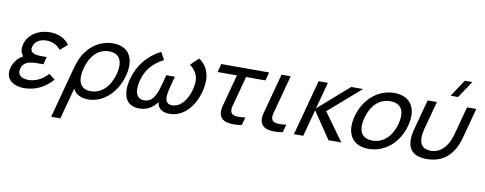

<svg xmlns="http://www.w3.org/2000/svg" viewBox="-78 -1193 4645 1838"><g transform="rotate(10 2244.0 -274.0)"><path d="M385.9 -161.5C331 -102 267.3 -69.5 197.3 -69.5C135.2 -69.5 98.9 -95.1 98.9 -138.4C98.9 -146.1 100 -154.3 102.3 -163C119.3 -226.5 174 -242 257 -242H313L332.7 -315.5H277.2C216.4 -315.5 175.9 -330.6 175.9 -370.5C175.9 -376.6 176.8 -383.2 178.8 -390.5C193.7 -446 247.9 -471 304.4 -471C364.4 -471 414.4 -443 443.2 -405L513.4 -465.5C473.2 -522.5 407.9 -555 321.4 -555C217.4 -555 116.2 -498.5 89.2 -397.5C85.2 -382.8 83.3 -369 83.3 -356C83.3 -327.5 92.7 -303.1 110.8 -282.5C58.7 -257.5 22.9 -206 8.9 -154C4.8 -138.8 2.9 -124.5 2.9 -111.1C2.9 -31.2 72.2 15 171.1 15C278.1 15 375.6 -33.5 444.6 -115.5Z M474 240H563.5L644.8 -63.5C666.2 -16.5 718.3 15 792.8 15C943.8 15 1067.7 -108 1111.5 -271.5C1120.9 -306.5 1125.7 -339.7 1125.7 -370.2C1125.7 -480 1064.3 -555 937.5 -555C795.5 -555 682.8 -461 630.8 -328.5C619.9 -302.5 611 -271.5 601.4 -235.5ZM804.1 -66.5C724 -66.5 687.5 -113.2 687.5 -186.9C687.5 -212.1 691.7 -240.4 699.9 -271C731.9 -390.5 804.2 -473.5 913.2 -473.5C995.2 -473.5 1032.9 -426.2 1032.9 -352C1032.9 -327.7 1028.8 -300.4 1020.9 -271C989.2 -152.5 911.6 -66.5 804.1 -66.5Z M1773.4 -555 1695.9 -482C1750.4 -440.6 1777.1 -394.4 1777.1 -332C1777.1 -307.9 1773.1 -281.2 1765.1 -251.5C1738.2 -151 1677.8 -69.5 1595.3 -69.5C1546.2 -69.5 1529.7 -97.3 1529.7 -139.9C1529.7 -170.9 1538.4 -209.8 1549.6 -251.5L1574.1 -343H1490.6L1466.1 -251.5C1439.6 -152.5 1407.8 -69.5 1322.8 -69.5C1265.1 -69.5 1238.7 -110 1238.7 -171.1C1238.7 -195.1 1242.8 -222.3 1250.6 -251.5C1278.5 -355.5 1334.6 -423 1443.4 -482L1404.9 -555C1275.2 -490.5 1191.3 -383 1154.9 -247C1145.1 -210.4 1140 -175.9 1140 -144.6C1140 -49.2 1187.2 15.5 1290.1 15.5C1353.1 15.5 1417.2 -11 1461.4 -77C1469.7 -11 1519.6 15.5 1583.1 15.5C1717.1 15.5 1817.9 -96 1858.3 -246.5C1868.7 -285.5 1874.1 -322.4 1874.1 -356.7C1874.1 -440.3 1842.2 -508.6 1773.4 -555Z M2158 4.5C2171.7 6.8 2189.3 8 2207.9 8C2234.1 8 2262.6 5.6 2285.7 0L2306.2 -76.5C2286.2 -73.1 2264.4 -71.3 2243.8 -71.3C2234.2 -71.3 2224.9 -71.7 2216.2 -72.5C2190.5 -75.5 2170.6 -85.5 2163.3 -110.5C2161.8 -116.1 2161 -121.9 2161 -128C2161 -148.5 2169.1 -172.9 2178.5 -208L2245.7 -459H2433.7L2455.4 -540H1990.4L1968.7 -459H2156.7L2088.4 -204C2076.5 -159.7 2065.7 -126.6 2065.7 -95.8C2065.7 -84.9 2067.1 -74.2 2070.2 -63.5C2083.3 -19 2117.3 -2 2158 4.5Z M2555.5 4.5C2569.2 6.8 2586.8 8 2605.4 8C2631.6 8 2660.1 5.6 2683.2 0L2703.7 -76.5C2683.7 -73.1 2661.9 -71.3 2641.3 -71.3C2631.7 -71.3 2622.4 -71.7 2613.7 -72.5C2588 -75.5 2568.1 -85.5 2560.8 -110.5C2559.3 -116.1 2558.5 -121.9 2558.5 -128C2558.5 -148.5 2566.6 -172.9 2576 -208L2664.9 -540H2575.9L2485.9 -204C2474 -159.7 2463.2 -126.6 2463.2 -95.8C2463.2 -84.9 2464.6 -74.2 2467.7 -63.5C2480.8 -19 2514.8 -2 2555.5 4.5Z M2791.7 0H2882.2L2951.8 -260L3127.7 0H3252.2L3058 -270L3368.8 -540H3253.3L2957.2 -280L3026.8 -540H2936.8Z M3518.1 15C3678.6 15 3809.7 -101 3855.1 -270.5C3864.2 -304.4 3868.7 -336.4 3868.7 -365.6C3868.7 -480.4 3799.9 -555 3670.9 -555C3512.4 -555 3380.1 -440 3334.6 -270.5C3325.5 -236.3 3321 -204.2 3321 -174.8C3321 -59.8 3389.6 15 3518.1 15ZM3540.8 -69.5C3457.7 -69.5 3417.4 -115.4 3417.4 -191.2C3417.4 -214.9 3421.4 -241.5 3429.1 -270.5C3460.8 -388.5 3535.2 -470.5 3648.2 -470.5C3732.3 -470.5 3772.4 -425 3772.4 -349.8C3772.4 -326.1 3768.4 -299.5 3760.6 -270.5C3728.7 -151.5 3652.3 -69.5 3540.8 -69.5Z M4277.2 -622.5 4386.9 -787.5H4314.4L4204.7 -622.5ZM3917.4 -246.5C3908.2 -211.9 3901.9 -176.4 3901.9 -143.2C3901.9 -56.9 3944 14 4084.1 14C4278.1 14 4357.1 -122 4390.4 -246.5L4469.1 -540H4379.1L4306.6 -269.5C4279.4 -168 4220.8 -70.5 4106.8 -70.5C4027.4 -70.5 4000.2 -117.8 4000.2 -180.8C4000.2 -208.3 4005.3 -238.7 4013.6 -269.5L4086.1 -540H3996.1Z"/></g></svg>

Font: Manrope
Style: MediumItalic
Weight: 500
Italic angle: -15°
Designer: Mikhail Sharanda
Foundry: Mikhail Sharanda
Version: Version 4.502;hotconv 1.0.109;makeotfexe 2.5.65596